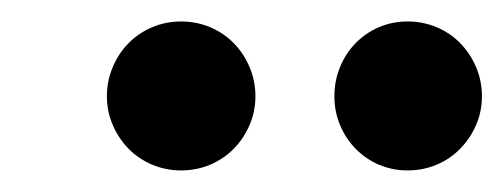

<svg xmlns="http://www.w3.org/2000/svg" viewBox="-20 -743 467 178"><path d="M216.8 -653.8Q216.8 -639.6 211.4 -627.2Q206.1 -614.7 196.8 -605.2Q187.5 -595.7 174.8 -590.3Q162.1 -585 147.9 -585Q133.8 -585 121.1 -590.3Q108.4 -595.7 99.1 -605.2Q89.8 -614.7 84.5 -627.2Q79.1 -639.6 79.1 -653.8Q79.1 -668 84.5 -680.7Q89.8 -693.4 99.1 -702.9Q108.4 -712.4 121.1 -717.8Q133.8 -723.1 147.9 -723.1Q162.1 -723.1 174.8 -717.8Q187.5 -712.4 196.8 -702.9Q206.1 -693.4 211.4 -680.7Q216.8 -668 216.8 -653.8ZM426.8 -653.8Q426.8 -639.6 421.4 -627.2Q416 -614.7 406.7 -605.2Q397.5 -595.7 384.8 -590.3Q372.1 -585 357.9 -585Q343.8 -585 331.3 -590.3Q318.8 -595.7 309.6 -605.2Q300.3 -614.7 295.2 -627.2Q290 -639.6 290 -653.8Q290 -668 295.2 -680.7Q300.3 -693.4 309.6 -702.9Q318.8 -712.4 331.3 -717.8Q343.8 -723.1 357.9 -723.1Q372.1 -723.1 384.8 -717.8Q397.5 -712.4 406.7 -702.9Q416 -693.4 421.4 -680.7Q426.8 -668 426.8 -653.8Z"/></svg>

Font: Charis SIL Phon
Style: Bold Italic
Weight: 700
Italic angle: -11°
Foundry: SIL International
Version: Version 5.000